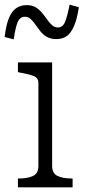

<svg xmlns="http://www.w3.org/2000/svg" viewBox="-33 -805 367 825"><path d="M209 -637Q185 -637 168.5 -646.5Q152 -656 140.5 -670.5Q129 -685 119 -699.5Q109 -714 98.5 -723.5Q88 -733 74 -733Q52 -733 42.5 -709Q33 -685 26 -636L-13 -646Q-7 -697 5 -726.5Q17 -756 36 -769.5Q55 -783 82 -783Q105 -783 120.5 -773.5Q136 -764 148 -749.5Q160 -735 170 -720.5Q180 -706 191 -696.5Q202 -687 216 -687Q237 -687 247 -712Q257 -737 266 -785L306 -774Q298 -723 285 -693Q272 -663 254 -650Q236 -637 209 -637ZM191 -537V-92Q191 -60 214 -49Q237 -38 276 -38H279V0H44V-38H47Q86 -38 109 -49Q132 -60 132 -92V-448Q132 -470 112.5 -478Q93 -486 54 -493L44 -495V-537Z"/></svg>

Font: Roboto Serif ExtraLight
Style: Regular
Weight: 250
Version: Version 1.007